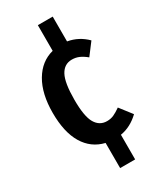

<svg xmlns="http://www.w3.org/2000/svg" viewBox="-212 -758 821 985"><g transform="rotate(-30 198.0 -265.0)"><path d="M392 -46Q342 2 281 12V158H192V9Q116 -9 75 -77Q34 -145 34 -260Q34 -373 76.5 -445Q119 -517 193 -536V-688H281V-541Q345 -530 392 -483L339 -413Q317 -431 297.5 -439.5Q278 -448 255 -448Q210 -448 187 -405.5Q164 -363 164 -262Q164 -164 187.5 -124Q211 -84 255 -84Q277 -84 295 -92Q313 -100 337 -117Z"/></g></svg>

Font: Fira Sans Extra Condensed Medium
Style: Regular
Weight: 500
Width: 1
Designer: Carrois Corporate & Edenspiekermann AG
Foundry: Carrois Corporate GbR & Edenspiekermann AG
Version: Version 4.203